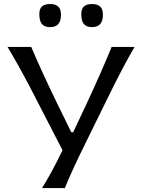

<svg xmlns="http://www.w3.org/2000/svg" viewBox="-20 -950 717 970"><path d="M178.7 -878.9Q178.7 -905.3 192.1 -917.5Q205.6 -929.7 233.9 -929.7Q288.1 -929.7 288.1 -876.5Q288.1 -843.8 274.4 -828.4Q260.7 -813 232.9 -813Q205.1 -813 191.9 -828.6Q178.7 -844.2 178.7 -878.9ZM390.6 -878.9Q390.6 -905.3 404.1 -917.5Q417.5 -929.7 445.8 -929.7Q500 -929.7 500 -876.5Q500 -843.8 486.3 -828.4Q472.7 -813 444.8 -813Q417 -813 403.8 -828.6Q390.6 -844.2 390.6 -878.9ZM307.6 0H192.4Q234.9 -65.9 295.9 -190.9L132.8 -507.3Q75.7 -616.7 18.1 -712.9H137.7Q189.5 -590.8 265.1 -435.1L340.3 -281.7H349.6L420.4 -432.1Q497.1 -597.2 543.9 -712.9H659.7Q597.2 -605.5 522 -450.7L411.1 -225.1Q343.3 -87.9 307.6 0Z"/></svg>

Font: Commissioner Flair
Style: Regular
Weight: 400
Designer: Kostas Bartsokas
Foundry: Kostas Bartsokas
Version: Version 1.000